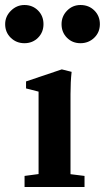

<svg xmlns="http://www.w3.org/2000/svg" viewBox="-81 -743 416 763"><path d="M-60.5 -647Q-60.5 -677.7 -37.6 -700.4Q-14.6 -723.1 16.1 -723.1Q48.3 -723.1 70.1 -701.4Q91.8 -679.7 91.8 -647Q91.8 -614.7 70.1 -593Q48.3 -571.3 16.1 -571.3Q-16.1 -571.3 -38.3 -593Q-60.5 -614.7 -60.5 -647ZM163.6 -647Q163.6 -678.2 185.5 -700.7Q207.5 -723.1 238.8 -723.1Q272 -723.1 293.9 -701.4Q315.9 -679.7 315.9 -647Q315.9 -614.7 293.5 -593Q271 -571.3 238.8 -571.3Q206.5 -571.3 185.1 -593Q163.6 -614.7 163.6 -647ZM16.6 0V-43.9L72.3 -51.3V-378.9L22.5 -391.6V-419.4L164.6 -467.3L203.6 -457.5Q199.2 -418 199.2 -369.1V-50.8L254.9 -43.9V0Z"/></svg>

Font: Elstob 6pt
Style: Bold
Weight: 700
Designer: Peter S. Baker
Version: Version 1.015